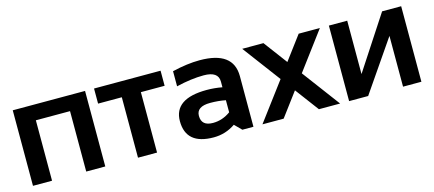

<svg xmlns="http://www.w3.org/2000/svg" viewBox="-44 -886 2847 1259"><g transform="rotate(-15 1379.5 -256.5)"><path d="M61 0V-512.7H551.8V0H422.4V-410.2H190.4V0Z M1064.5 -512.7V-410.2H903.3V0H773.9V-410.2H612.8V-512.7Z M1101.1 -159.7Q1101.1 -312.5 1323.7 -312.5Q1376 -312.5 1428.2 -302.7V-341.3Q1428.2 -410.2 1329.1 -410.2Q1245.1 -410.2 1142.6 -385.7V-488.3Q1245.1 -512.7 1329.1 -512.7Q1557.6 -512.7 1557.6 -343.8V0H1482.4L1436.5 -45.9Q1369.6 0 1289.1 0Q1101.1 0 1101.1 -159.7ZM1323.7 -224.6Q1230.5 -224.6 1230.5 -161.1Q1230.5 -92.8 1308.6 -92.8Q1373 -92.8 1428.2 -132.8V-214.8Q1379.4 -224.6 1323.7 -224.6Z M1810.5 -256.3 1618.7 -512.7H1762.7L1882.3 -352.5L2002 -512.7H2146L1954.6 -256.3L2146 0H2002L1882.3 -160.2L1762.7 0H1618.7Z M2573.2 0V-344.7L2336.4 0H2207V-512.7H2331.5V-150.4L2568.4 -512.7H2697.8V0Z"/></g></svg>

Font: SansationBold
Style: Bold
Weight: 700
Designer: Bernd Montag
Version: Version 1.301